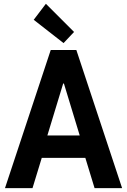

<svg xmlns="http://www.w3.org/2000/svg" viewBox="-20 -980 662 1000"><path d="M5.9 0 244.3 -719.7H377.6L616 0H472.6L413.5 -193.7L403.8 -246.1L312.9 -544.9H309L218.1 -246.1L208.5 -193.7L149.3 0ZM145.3 -157.9V-274.6H476.1V-157.9ZM311 -755.6 155.6 -876.9 219 -960.3 365.7 -813.6Z"/></svg>

Font: Reddit Sans Condensed
Style: Regular
Weight: 400
Designer: Stephen Hutchings
Foundry: Reddit
Version: Version 1.014